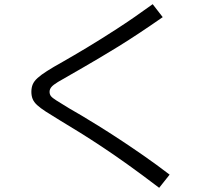

<svg xmlns="http://www.w3.org/2000/svg" viewBox="-20 -809 1040 918"><path d="M741 89Q657 25 589 -23.5Q521 -72 465 -109Q409 -146 361.5 -175.5Q314 -205 269 -232Q226 -258 199 -275.5Q172 -293 157 -307Q142 -321 136 -336Q130 -351 130 -370Q130 -390 136.5 -405.5Q143 -421 159.5 -436Q176 -451 205 -469.5Q234 -488 279 -513Q330 -542 395 -581Q460 -620 539.5 -671.5Q619 -723 710 -789L758 -727Q702 -688 648.5 -652.5Q595 -617 546.5 -587Q498 -557 455.5 -532Q413 -507 379.5 -487.5Q346 -468 323 -455Q280 -431 257 -417Q234 -403 225.5 -392.5Q217 -382 217 -370Q217 -358 223.5 -349.5Q230 -341 250 -328.5Q270 -316 309 -292Q334 -278 370 -256.5Q406 -235 452 -206.5Q498 -178 552 -142.5Q606 -107 666.5 -65Q727 -23 791 26Z"/></svg>

Font: M PLUS 1 Thin
Style: Regular
Weight: 400
Version: Version 1.001